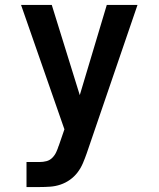

<svg xmlns="http://www.w3.org/2000/svg" viewBox="-20 -755 640 775"><path d="M87 0V-101H139Q154 -101 167.5 -104.5Q181 -108 191 -118Q201 -128 207 -141Q213 -154 217 -167L218 -168V-169L240 -233L65 -735H189L302 -371L411 -735H535L330 -136Q323 -116 314.5 -96Q306 -76 293 -59Q280 -42 262.5 -29.5Q245 -17 224.5 -10Q204 -3 182.5 -1.5Q161 0 139 0Z"/></svg>

Font: R Plex Mono
Style: Bold
Weight: 700
Monospace: yes
Designer: Belleve Invis
Foundry: Belleve Invis
Version: Version 31.8.0